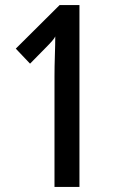

<svg xmlns="http://www.w3.org/2000/svg" viewBox="-20 -734 460 754"><path d="M194 0V-432Q194 -473 195.5 -516.5Q197 -560 197 -591Q195 -585 184.5 -573Q174 -561 160 -547L98 -484L42 -543L214 -714H292V0Z"/></svg>

Font: Noto Sans Gurmukhi ExtraCondensed Medium
Style: Regular
Weight: 500
Width: 2
Designer: Jelle Bosma - Monotype Design Team
Foundry: Monotype Imaging Inc.
Version: Version 2.004; ttfautohint (v1.8.4.7-5d5b)